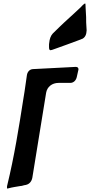

<svg xmlns="http://www.w3.org/2000/svg" viewBox="-20 -1116 529 1128"><path d="M306 -830C352 -846 397 -863 443 -880L463 -888L462 -887C481 -896 488 -914 489 -938L488 -954C486 -973 486 -996 486 -1015L483 -1070C483 -1087 482 -1096 480 -1096C478 -1096 471 -1091 461 -1081L457 -1076C432 -1052 405 -1028 378 -1003C363 -989 347 -975 331 -959L290 -919C278 -906 271 -887 269 -863C268 -859 268 -855 268 -850V-839C268 -827 271 -821 276 -821C278 -821 282 -822 287 -823H286ZM289 -918 290 -919ZM439 -699C440 -703 441 -706 441 -709C441 -716 437 -723 426 -723H424L173 -710C155 -709 141 -695 138 -674C134 -643 129 -609 124 -577L118 -540C91 -367 64 -197 22 -25C21 -22 21 -18 21 -15C21 -11 22 -8 23 -8C25 -8 28 -9 31 -10C53 -16 76 -19 99 -23L108 -24C117 -27 127 -29 134 -30H133C152 -34 166 -50 170 -72L251 -571C257 -606 286 -629 324 -629H393C411 -629 426 -642 431 -663Z"/></svg>

Font: Bangerz
Style: Regular
Weight: 400
Designer: vernon adams
Foundry: Vernon Adams
Version: Version 2.10;December 28, 2023;FontCreator 13.0.0.2683 64-bi